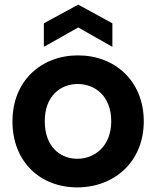

<svg xmlns="http://www.w3.org/2000/svg" viewBox="-20 -802 677 832"><path d="M315 10C475 10 603 -101 603 -276C603 -451 478 -562 318 -562C158 -562 34 -451 34 -276C34 -101 154 10 315 10ZM170 -599 319 -683 467 -599V-701L319 -782L170 -701ZM174 -277C174 -386 242 -438 317 -438C391 -438 462 -386 462 -277C462 -167 389 -114 315 -114C240 -114 174 -167 174 -277Z"/></svg>

Font: Malmofest SemiBold
Style: Regular
Weight: 600
Designer: Jonny Pinhorn (Poppins), Kolossal
Version: Version 1.004;Glyphs 3.1.2 (3151)